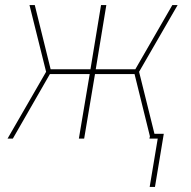

<svg xmlns="http://www.w3.org/2000/svg" viewBox="-20 -550 760 762"><path d="M574 192H595L630 -19H593L532 -265L685 -530H664L517 -275H360L402 -530H381L339 -275H181L118 -530H97L163 -265L10 0H31L178 -256H336L293 0H314L357 -256H514L575 -9L573 0H606Z"/></svg>

Font: Iosevka Sparkle Thin
Style: Italic
Weight: 100
Italic angle: -9°
Designer: Belleve Invis
Foundry: Belleve Invis
Version: Version 4.5.0; ttfautohint (v1.8.3)